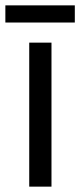

<svg xmlns="http://www.w3.org/2000/svg" viewBox="-38 -696 299 716"><path d="M154 0H71V-537H154ZM241 -676V-612H-18V-676Z"/></svg>

Font: Noto Sans Malayalam Condensed
Style: Regular
Weight: 400
Width: 3
Designer: Jelle Bosma - Monotype Design Team
Foundry: Monotype Imaging Inc.
Version: Version 2.104; ttfautohint (v1.8.4.7-5d5b)